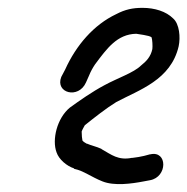

<svg xmlns="http://www.w3.org/2000/svg" viewBox="-20 -739 477 489"><path d="M339 -572C321 -554 279 -540 246 -522C214 -505 183 -483 158 -465C125 -438 112 -383 124 -351C130 -333 150 -316 169 -310L168 -309H169C193 -304 213 -288 241 -277C271 -265 315 -271 346 -277L362 -280C407 -288 407 -356 363 -346H362L347 -342C338 -340 328 -338 318 -337H316C281 -330 264 -345 239 -359L238 -360C225 -366 213 -368 202 -373H201C199 -374 192 -378 190 -381C189 -386 188 -394 188 -404C189 -408 195 -418 196 -420C221 -440 250 -463 276 -479C334 -510 415 -535 435 -621C440 -644 437 -678 421 -692C403 -710 374 -719 343 -719C318 -719 299 -715 276 -703C219 -676 174 -624 146 -562L136 -543C120 -502 180 -486 199 -529L207 -547C211 -557 216 -566 222 -575C252 -615 278 -652 327 -653L346 -650C356 -648 362 -647 366 -644C368 -639 369 -621 368 -614C364 -595 353 -583 339 -572Z"/></svg>

Font: Stray Cat
Style: ExBdCnObl
Weight: 800
Version: Version 1.0